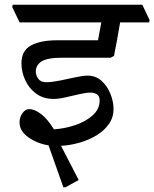

<svg xmlns="http://www.w3.org/2000/svg" viewBox="-20 -640 655 815"><path d="M258 155H249L186 -23Q137 -31 100 -57.5Q63 -84 63 -120Q63 -143 75.5 -160Q88 -177 104 -177Q126 -177 153.5 -156.5Q181 -136 209 -91Q255 -94 299.5 -109Q344 -124 373.5 -150.5Q403 -177 403 -213Q403 -233 391 -240Q379 -247 364 -247Q347 -247 318 -240.5Q289 -234 259 -227Q229 -220 208 -220Q164 -220 133.5 -242.5Q103 -265 87 -300Q71 -335 71 -371Q71 -425 111.5 -447Q152 -469 222 -469H396L410 -545H63L32 -610L34 -620H584L615 -555L613 -545H490Q484 -509 477 -471.5Q470 -434 464 -403L450 -395H246Q180 -395 156 -379Q132 -363 132 -337Q132 -320 142.5 -305.5Q153 -291 177 -291Q200 -291 234 -298Q268 -305 300.5 -312Q333 -319 351 -319Q387 -319 411.5 -296.5Q436 -274 449 -241Q462 -208 462 -177Q462 -142 442.5 -114Q423 -86 390.5 -66Q358 -46 318 -34.5Q278 -23 239 -21L314 124Z"/></svg>

Font: Tiro Devanagari Hindi
Style: Italic
Weight: 400
Italic angle: -11°
Designer: Devanagari: John Hudson & Fiona Ross, assisted by Paul Hanslow. Latin: John Hudson with Paul Hanslow, assisted by Kaja S
Foundry: Tiro Typeworks Ltd.
Version: Version 1.52